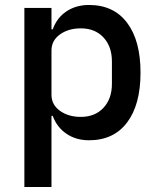

<svg xmlns="http://www.w3.org/2000/svg" viewBox="-20 -552 632 772"><path d="M78 -520H187V-434H192Q209 -481 247.5 -506.5Q286 -532 338 -532Q437 -532 491 -460.5Q545 -389 545 -260Q545 -131 491 -59.5Q437 12 338 12Q286 12 247.5 -14Q209 -40 192 -86H187V200H78ZM305 -82Q362 -82 396 -118.5Q430 -155 430 -215V-305Q430 -365 396 -401.5Q362 -438 305 -438Q255 -438 221 -413.5Q187 -389 187 -349V-171Q187 -131 221 -106.5Q255 -82 305 -82Z"/></svg>

Font: IBM Plex Sans Thai Medm
Style: Regular
Weight: 500
Designer: Mike Abbink, Paul van der Laan, Pieter van Rosmalen, Ben Mitchell, Mark Frömberg
Foundry: Bold Monday
Version: Version 1.2